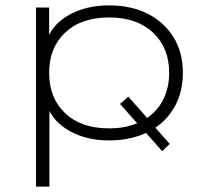

<svg xmlns="http://www.w3.org/2000/svg" viewBox="-20 -515 774 715"><path d="M114 180V-487H163V-367H155Q177 -427 240 -461Q303 -495 386 -495Q469 -495 530.5 -463.5Q592 -432 626.5 -376Q661 -320 661 -244Q661 -175 632.5 -121.5Q604 -68 552 -35L553 -46L612 21L584 48L515 -30L532 -24Q500 -8 463.5 0Q427 8 386 8Q303 8 240.5 -26.5Q178 -61 156 -120H164V180ZM386 -37Q419 -37 446.5 -42.5Q474 -48 500 -60L497 -49L427 -128L458 -155L534 -69L522 -72Q565 -99 587.5 -143.5Q610 -188 610 -244Q610 -337 550 -393.5Q490 -450 386 -450Q282 -450 222.5 -393.5Q163 -337 163 -244Q163 -150 222.5 -93.5Q282 -37 386 -37Z"/></svg>

Font: Nunito Sans 10pt Expanded ExtraLight
Style: Regular
Weight: 250
Width: 7
Designer: Vernon Adams
Foundry: Vernon Adams
Version: Version 3.101;gftools[0.9.27]